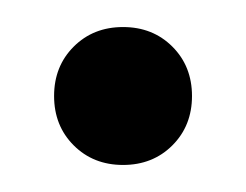

<svg xmlns="http://www.w3.org/2000/svg" viewBox="-20 -114 182 142"><path d="M107.5 -79.5Q122 -65 122 -43Q122 -21 107.5 -6.5Q93 8 71 8Q49 8 34.5 -6.5Q20 -21 20 -43Q20 -65 34.5 -79.5Q49 -94 71 -94Q93 -94 107.5 -79.5Z"/></svg>

Font: Hind Colombo Light
Style: Regular
Weight: 300
Designer: Jyotish Sonowal, Aditi Pimprikar
Foundry: Indian Type Foundry
Version: Version 1.000;PS 1.0;hotconv 1.0.86;makeotf.lib2.5.63406; tt